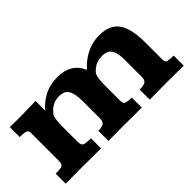

<svg xmlns="http://www.w3.org/2000/svg" viewBox="-45 -761 1070 1070"><g transform="rotate(-45 490.0 -226.5)"><path d="M24.9 0V-79.1Q52.7 -79.1 66.2 -82Q79.6 -85 83.7 -93.3Q87.9 -101.6 87.9 -117.7V-337.4Q87.9 -356.4 72.8 -360.8Q57.6 -365.2 27.3 -365.2V-443.4Q41.5 -443.4 54.4 -442.9Q67.4 -442.4 81.1 -442.4Q118.7 -442.4 155.8 -443.1Q192.9 -443.8 231.9 -444.8V-367.7Q257.8 -402.3 304.2 -427.7Q350.6 -453.1 414.1 -453.1Q465.3 -453.1 502 -430.9Q538.6 -408.7 556.6 -364.7Q594.2 -406.7 640.9 -429.9Q687.5 -453.1 740.2 -453.1Q799.3 -453.1 833 -428.7Q866.7 -404.3 880.9 -357.4Q895 -310.5 895 -242.2V-108.4Q895 -86.9 908.7 -83.3Q922.4 -79.6 955.1 -79.1V0Q923.8 0 893.1 -0.5Q862.3 -1 823.7 -1Q786.1 -1 753.4 -0.5Q720.7 0 687 0V-79.1Q721.7 -79.6 733.6 -88.4Q745.6 -97.2 745.6 -124V-258.8Q745.6 -308.6 729.5 -334.5Q713.4 -360.4 670.9 -360.4Q637.7 -360.4 614.7 -346.9Q591.8 -333.5 576.2 -312.5Q571.3 -297.4 568.8 -279.3Q566.4 -261.2 566.4 -239.7V-110.4Q566.4 -89.4 578.9 -84.5Q591.3 -79.6 624.5 -79.1V0Q591.8 0 561.5 -0.2Q531.2 -0.5 487.3 -1Q448.7 -1 420.2 -0.5Q391.6 0 361.8 0V-79.1Q394 -79.6 405.5 -89.8Q417 -100.1 417 -120.6V-258.8Q417 -315.4 401.4 -343.3Q385.7 -371.1 343.3 -371.1Q313.5 -371.1 290.8 -358.4Q268.1 -345.7 249 -320.8Q243.7 -313 240.2 -291.5Q236.8 -270 236.8 -238.3Q236.8 -226.6 236.8 -206.8Q236.8 -187 236.8 -167Q236.8 -147 236.8 -133.1Q236.8 -119.1 236.8 -119.1Q236.8 -99.6 243.2 -91.3Q249.5 -83 263.9 -81.3Q278.3 -79.6 303.2 -79.1V0Q267.6 0 234.4 -0.2Q201.2 -0.5 154.3 -1Q114.7 -1 85.2 -0.5Q55.7 0 24.9 0Z"/></g></svg>

Font: Kameron
Style: Regular
Weight: 400
Designer: Vernon Adams
Foundry: Vernon Adams
Version: Version 1.100